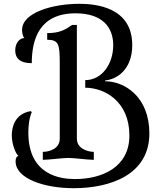

<svg xmlns="http://www.w3.org/2000/svg" viewBox="-20 -840 851 1009"><path d="M384 -709H359C323 -684 294 -666 228 -666V-631C289 -631 294 -607 294 -507V-111C294 -59 241 -42 205 -42V0C236 0 308 -10 339 -10C370 -10 442 0 473 0V-42C441 -42 384 -59 384 -111ZM397 -820C257 -820 96 -774 96 -683C96 -672 98 -651 108 -640C83 -640 60 -614 60 -575C60 -534 85 -508 147 -508C147 -635 188 -770 377 -770C516 -770 575 -699 575 -602C575 -506 517 -419 428 -419V-379C530 -379 660 -307 660 -128C660 40 515 101 374 101C298 101 129 81 129 -143C129 -178 133 -218 147 -251L141 -256C55 -241 42 -168 42 -129C42 -78 65 -28 77 -21C67 -18 62 -9 62 8C62 99 213 149 367 149C562 149 765 77 765 -139C765 -330 636 -413 532 -413V-417C595 -423 675 -475 675 -603C675 -803 482 -820 397 -820Z"/></svg>

Font: Milonga
Style: Regular
Weight: 400
Designer: Pablo Impallari, Brenda Gallo, Rodrigo Fuenzalida
Foundry: Pablo Impallari, Brenda Gallo, Rodrigo Fuenzalida
Version: Version 1.000